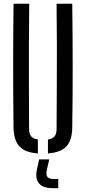

<svg xmlns="http://www.w3.org/2000/svg" viewBox="-20 -820 462 1034"><path d="M52.9 -133.8Q50.9 -301.5 50.9 -466.9Q50.9 -632.4 52.9 -800H137.4Q136.2 -688.4 135.7 -575.9Q135.3 -463.4 135.8 -351Q136.4 -238.5 136.6 -126.5Q136.6 -99.8 147.3 -86.4Q158 -73 184.1 -68.5V6.2Q114.9 1.4 84.5 -31.7Q54 -64.8 52.9 -133.8ZM238.2 6.2V-68.5Q264.1 -73 274.4 -86.5Q284.7 -99.9 284.7 -126.5Q285.3 -238.5 285.9 -351Q286.4 -463.4 286.4 -575.9Q286.3 -688.4 284.7 -800H369.1Q371.2 -632.4 371.4 -466.9Q371.6 -301.5 369.1 -133.8Q368.4 -64.8 337.7 -31.7Q306.9 1.4 238.2 6.2ZM293.8 193.6H268.2Q213.8 193.6 191.4 169.4Q168.9 145.2 178.3 95.5L190.7 38.6H245.2L232.1 95.5Q226.6 121.3 235.4 132.6Q244.3 143.9 269 143.9H293.8Z"/></svg>

Font: Big Shoulders Stencil Text SC Thin
Style: Regular
Weight: 100
Designer: Patric King
Foundry: XO Type Co
Version: Version 2.001